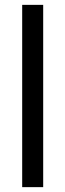

<svg xmlns="http://www.w3.org/2000/svg" viewBox="-20 -770 269 790"><path d="M157.7 0H71.3V-750H157.7Z"/></svg>

Font: TypoPRO Roboto
Style: Regular
Weight: 400
Designer: Google
Version: Version 2.136; 2016